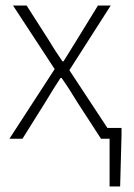

<svg xmlns="http://www.w3.org/2000/svg" viewBox="-20 -500 483 692"><path d="M375 172V0H344L259 -131Q245 -154 231 -176Q217 -198 202 -219H198Q184 -198 170.5 -176Q157 -154 143 -131L61 0H14L177 -251L27 -480H76L154 -358Q166 -338 178.5 -318.5Q191 -299 205 -279H209Q222 -299 233.5 -318.5Q245 -338 258 -358L333 -480H379L230 -247L367 -39H418V-13L413 172Z"/></svg>

Font: Giro Light
Style: Regular
Weight: 300
Designer: Paul D. Hunt
Foundry: Adobe Systems Incorporated
Version: Version 1.000;PS 1.0;hotconv 1.0.88;makeotf.lib2.5.647800